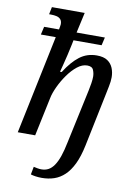

<svg xmlns="http://www.w3.org/2000/svg" viewBox="-106 -825 783 1130"><g transform="rotate(10 286.0 -260.0)"><path d="M225 240Q207 240 189 237.5Q171 235 159 231L168 184Q176 186 189.5 188.5Q203 191 214 191Q238 191 256.5 181Q275 171 290 149Q305 127 317 92.5Q329 58 339 8L401 -281Q404 -295 408.5 -316Q413 -337 416.5 -359.5Q420 -382 420 -399Q420 -419 412 -438.5Q404 -458 375 -458Q345 -458 315.5 -434.5Q286 -411 260.5 -375Q235 -339 217 -300.5Q199 -262 193 -232L144 0H40L163 -590H74L85 -638H174Q176 -649 177.5 -658Q179 -667 179 -670Q179 -689 170 -699Q161 -709 146 -712.5Q131 -716 112 -716H101L110 -760H306L279 -638H448L437 -590H269L264 -565Q258 -534 249.5 -499Q241 -464 234 -436Q227 -408 223 -394H233Q274 -459 318 -492.5Q362 -526 420 -526Q461 -526 484 -510.5Q507 -495 517.5 -469.5Q528 -444 528 -414Q528 -389 521.5 -358.5Q515 -328 510 -302L446 8Q432 75 410.5 119.5Q389 164 361 190.5Q333 217 299 228.5Q265 240 225 240Z"/></g></svg>

Font: ET Text
Style: Italic
Weight: 470
Italic angle: -12°
Designer: Monotype Design Team
Foundry: Monotype Imaging Inc.
Version: Version 2.009